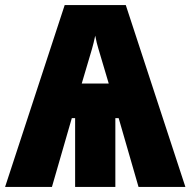

<svg xmlns="http://www.w3.org/2000/svg" viewBox="-26 -734 748 754"><path d="M360 -544 401 -406H295L335 -541Q338 -552 341.5 -565.5Q345 -579 348 -594Q354 -563 360 -544ZM228 -714 -6 0H178L256 -270H269V0H427V-270H440L518 0H702L468 -714Z"/></svg>

Font: Noto Sans Display Condensed Black
Style: Regular
Weight: 900
Width: 3
Designer: Monotype Design team
Foundry: Monotype Imaging Inc.
Version: 1.000